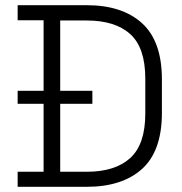

<svg xmlns="http://www.w3.org/2000/svg" viewBox="-20 -720 702 740"><path d="M48 0V-58H148V-642H48V-700H314Q451 -700 527.5 -630.5Q604 -561 604 -414V-285Q604 -138 527.5 -69Q451 0 314 0ZM212 -58H314Q424 -58 482 -111Q540 -164 540 -282V-417Q540 -536 482 -588.5Q424 -641 314 -641H212ZM48 -320V-370H336V-320Z"/></svg>

Font: Space Grotesk Light Light
Style: Regular
Weight: 300
Version: Version 2.000